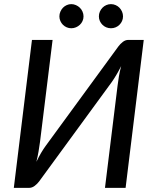

<svg xmlns="http://www.w3.org/2000/svg" viewBox="-20 -911 750 931"><path d="M47 0ZM554.5 -686.5Q563 -698 575.5 -707.8Q588 -717.5 602.5 -717.5H677L589 0H489L550 -495Q552.5 -516.5 556.5 -540.2Q560.5 -564 567.5 -590.5Q556 -567.5 544.2 -547.8Q532.5 -528 521.5 -512.5L169.5 -31Q161 -19.5 148.2 -9.8Q135.5 0 120.5 0H47L135 -717.5H235L174 -223Q171 -201 167 -177Q163 -153 156.5 -126.5Q167.5 -149.5 179.2 -169.5Q191 -189.5 202.5 -205ZM385 -831.5Q385 -819.5 380.2 -809Q375.5 -798.5 367.2 -790.8Q359 -783 348.2 -778.5Q337.5 -774 325.5 -774Q314 -774 303.5 -778.5Q293 -783 285.2 -790.8Q277.5 -798.5 272.8 -809Q268 -819.5 268 -831.5Q268 -843.5 272.8 -854.5Q277.5 -865.5 285.2 -873.5Q293 -881.5 303.5 -886.2Q314 -891 325.5 -891Q337.5 -891 348.2 -886.2Q359 -881.5 367.2 -873.5Q375.5 -865.5 380.2 -854.5Q385 -843.5 385 -831.5ZM576.5 -831.5Q576.5 -819.5 571.8 -809Q567 -798.5 559.2 -790.8Q551.5 -783 540.8 -778.5Q530 -774 518 -774Q506 -774 495.2 -778.5Q484.5 -783 476.8 -790.8Q469 -798.5 464.2 -809Q459.5 -819.5 459.5 -831.5Q459.5 -843.5 464.2 -854.5Q469 -865.5 476.8 -873.5Q484.5 -881.5 495.2 -886.2Q506 -891 518 -891Q530 -891 540.8 -886.2Q551.5 -881.5 559.2 -873.5Q567 -865.5 571.8 -854.5Q576.5 -843.5 576.5 -831.5Z"/></svg>

Font: Lato Medium
Style: Italic
Weight: 500
Italic angle: -7°
Designer: Lukasz Dziedzic
Foundry: tyPoland Lukasz Dziedzic
Version: Version 2.006; 2014-01-15